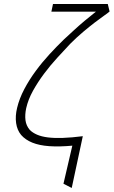

<svg xmlns="http://www.w3.org/2000/svg" viewBox="-20 -720 564 953"><path d="M524 -663 515 -700H243L235 -662H456Q428 -640 400.5 -617Q373 -594 347 -570Q321 -546 296 -523Q262 -490 226 -451Q190 -412 157.5 -368Q125 -324 100.5 -277.5Q76 -231 65 -185Q55 -144 60 -109Q65 -74 85 -50Q106 -26 140.5 -12Q175 2 224.5 5.5Q274 9 339 3L295 192L336 213L391 -44Q336 -37 292.5 -35.5Q249 -34 217.5 -38Q186 -42 164 -51.5Q142 -61 128 -75Q110 -96 106.5 -123Q103 -150 110 -183Q120 -227 144 -270Q168 -313 199 -354.5Q230 -396 264.5 -433.5Q299 -471 329 -503Q362 -536 393 -562Q424 -588 450 -608Q476 -628 495.5 -641.5Q515 -655 524 -663Z"/></svg>

Font: Advent Pro Light
Style: Italic
Weight: 300
Italic angle: -12°
Version: Version 3.000